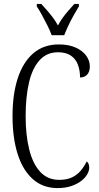

<svg xmlns="http://www.w3.org/2000/svg" viewBox="-20 -951 506 981"><path d="M274 10Q199 10 147.5 -36Q96 -82 70 -164.5Q44 -247 44 -358Q44 -470 71 -552Q98 -634 150.5 -679Q203 -724 281 -724Q331 -724 366.5 -708Q402 -692 420.5 -666.5Q439 -641 439 -611Q439 -585 425.5 -570Q412 -555 389 -555Q389 -591 378 -620.5Q367 -650 342 -667Q317 -684 276 -684Q219 -684 182 -643Q145 -602 128 -528.5Q111 -455 111 -358Q111 -260 129.5 -186.5Q148 -113 186 -72.5Q224 -32 282 -32Q321 -32 347.5 -44.5Q374 -57 392 -78.5Q410 -100 423 -126Q429 -122 432.5 -113.5Q436 -105 436 -94Q436 -79 426 -61Q416 -43 395.5 -27Q375 -11 344.5 -0.5Q314 10 274 10ZM244 -771Q236 -794 222.5 -820.5Q209 -847 195 -873Q181 -899 168 -918V-931H191Q207 -913 222 -896Q237 -879 250.5 -861Q264 -843 276 -821Q288 -843 301 -861Q314 -879 329 -896Q344 -913 360 -931H383V-918Q371 -899 356.5 -873Q342 -847 329.5 -820.5Q317 -794 308 -771Z"/></svg>

Font: Noto Serif Khmer ExtraCondensed Light
Style: Regular
Weight: 300
Width: 2
Designer: Danh Hong and the Monotype Design Team
Foundry: Monotype Imaging Inc.
Version: Version 2.004